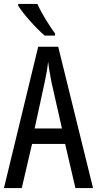

<svg xmlns="http://www.w3.org/2000/svg" viewBox="-20 -950 490 970"><path d="M309 -223H142L90 0H0L173 -714H274L450 0H361ZM240 -535Q228 -597 223 -638Q218 -590 206 -536L155 -301H293ZM258 -781V-770H206Q174 -797 132.5 -843.5Q91 -890 72 -921V-930H169Q184 -896 210.5 -852.5Q237 -809 258 -781Z"/></svg>

Font: Noto Sans UI Cond
Style: Regular
Weight: 400
Width: 3
Designer: Monotype Design Team
Foundry: Monotype Imaging Inc.
Version: Version 1.001